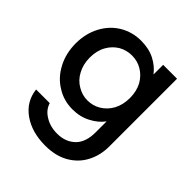

<svg xmlns="http://www.w3.org/2000/svg" viewBox="-223 -706 1124 1124"><g transform="rotate(45 339.0 -144.0)"><path d="M297 -560C297 -560 297 -560 297 -560C249 -560 205 -548 166 -525C126 -501 95 -468 72 -425C49 -382 37 -333 37 -278C37 -278 37 -278 37 -278C37 -223 49 -173 72 -130C95 -86 126 -52 166 -28C205 -3 249 9 297 9C297 9 297 9 297 9C339 9 377 0 410 -18C443 -35 469 -57 488 -83C488 -83 488 9 488 9C488 9 488 9 488 9C488 62 474 103 446 131C417 159 380 173 334 173C334 173 334 173 334 173C295 173 261 164 233 146C204 129 186 106 177 77C177 77 64 77 64 77C64 77 64 77 64 77C71 137 99 184 148 219C197 254 259 272 334 272C334 272 334 272 334 272C390 272 438 261 479 238C519 215 550 184 571 144C592 105 603 60 603 9C603 9 603 -551 603 -551C603 -551 488 -551 488 -551C488 -551 488 -471 488 -471C488 -471 488 -471 488 -471C469 -496 444 -518 411 -535C378 -552 340 -560 297 -560ZM488 -276C488 -276 488 -276 488 -276C488 -238 480 -205 465 -177C449 -148 428 -127 403 -112C378 -97 350 -90 321 -90C321 -90 321 -90 321 -90C292 -90 265 -98 240 -113C214 -128 193 -149 178 -178C162 -207 154 -240 154 -278C154 -278 154 -278 154 -278C154 -316 162 -349 178 -377C193 -404 214 -425 239 -440C264 -454 292 -461 321 -461C321 -461 321 -461 321 -461C350 -461 378 -454 403 -439C428 -424 449 -403 465 -375C480 -347 488 -314 488 -276Z"/></g></svg>

Font: Girnar Poppins
Style: Medium
Weight: 500
Designer: Ninad Kale (Devanagari), Jonny Pinhorn (Latin)
Foundry: Indian Type Foundry
Version: ""